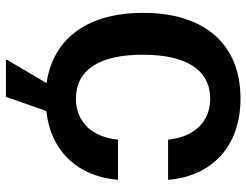

<svg xmlns="http://www.w3.org/2000/svg" viewBox="-114 -588 852 665"><g transform="rotate(90 312.5 -256.0)"><path d="M188.3 150H315.8L365 10C509.2 -5.8 592.5 -104.2 603.3 -238.3H464.2C455.8 -150.8 405 -92.5 321.7 -92.5C225 -92.5 170 -170 170 -324.2C170 -473.3 221.7 -557.5 322.5 -557.5C402.5 -557.5 455 -502.5 464.2 -411.7H603.3C591.7 -558.3 492.5 -662.5 321.7 -662.5C130.8 -662.5 25 -535 25 -325C25 -134.2 112.5 -13.3 268.3 9.2L188.3 145Z"/></g></svg>

Font: Familjen Grotesk GF
Style: Bold
Weight: 700
Designer: Anders Wikstroem, Jonas Baeckman, Matilda Gysing, Kristian Moeller
Foundry: Familjen STHLM AB
Version: Version 2.000; Beta; Release 4; Build 6